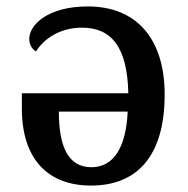

<svg xmlns="http://www.w3.org/2000/svg" viewBox="-20 -567 585 597"><path d="M263 10C409 10 492 -85 492 -273C492 -446 405 -547 253 -547C129 -547 71 -490 71 -446C71 -427 81 -413 92 -407C116 -446 166 -481 235 -481C327 -481 376 -420 379 -277H48V-230C48 -71 130 10 263 10ZM264 -47C190 -47 163 -115 163 -220H377C372 -108 333 -47 264 -47Z"/></svg>

Font: Noto Serif Medium
Style: Regular
Weight: 500
Designer: Monotype Design Team
Foundry: Monotype Imaging Inc.
Version: Version 2.013